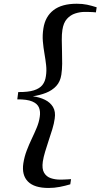

<svg xmlns="http://www.w3.org/2000/svg" viewBox="-20 -850 524 1000"><path d="M233 129Q158.5 129 125.5 95.5Q92.5 62 101.5 1Q107 -34 119 -65.5Q131 -97 145.2 -126.8Q159.5 -156.5 171.2 -184.8Q183 -213 187 -241Q191.5 -268.5 183.2 -289.2Q175 -310 148 -321.5Q121 -333 70 -332.5L75 -370.5Q126.5 -370 156.5 -379.5Q186.5 -389 201 -407.5Q215.5 -426 219 -453Q223.5 -481 220.2 -510.5Q217 -540 211.5 -571Q206 -602 203.2 -634.8Q200.5 -667.5 206 -702Q215.5 -764 258.8 -797.2Q302 -830.5 379.5 -830.5Q410 -830.5 433.5 -825.5Q457 -820.5 483.5 -812L479.5 -785.5Q474 -786.5 462.5 -787Q451 -787.5 439.5 -787.8Q428 -788 422 -788Q397 -788 372 -780Q347 -772 328.8 -751.8Q310.5 -731.5 305 -694.5Q301.5 -671.5 301.8 -642.2Q302 -613 303 -581.2Q304 -549.5 303.8 -518.2Q303.5 -487 299.5 -461Q294 -424.5 272.8 -401.8Q251.5 -379 219.8 -366.5Q188 -354 151 -348.5Q186.5 -344 214.2 -330.2Q242 -316.5 256.2 -292.5Q270.5 -268.5 265 -232.5Q261.5 -206.5 252.5 -177Q243.5 -147.5 233.2 -117.2Q223 -87 214.8 -59.2Q206.5 -31.5 203 -8.5Q197.5 29.5 209.8 50Q222 70.5 244.8 78Q267.5 85.5 293 85.5Q299 85.5 310.2 85.2Q321.5 85 332.8 84.2Q344 83.5 350 83L346 110Q319.5 118 291 123.5Q262.5 129 233 129Z"/></svg>

Font: Merriweather 120pt Medium
Style: Italic
Weight: 500
Italic angle: -7.8°
Version: Version 2.101